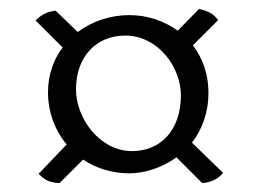

<svg xmlns="http://www.w3.org/2000/svg" viewBox="-20 -466 582 432"><path d="M412 -145C434 -174 449 -211 449 -258C449 -299 436 -335 414 -364L471 -421C459 -436 448 -441 428 -446L380 -397C349 -419 312 -432 271 -432C228 -432 187 -418 155 -394L105 -442C85 -440 71 -431 60 -420L121 -359C100 -332 88 -297 88 -258C88 -215 103 -173 130 -141L67 -75C80 -61 92 -55 114 -54L167 -107C195 -88 231 -76 271 -76C304 -76 344 -88 377 -112L435 -54C458 -56 472 -65 482 -77ZM277 -126C206 -126 151 -198 151 -265C151 -338 196 -386 262 -386C334 -386 387 -317 387 -251C387 -175 343 -126 277 -126Z"/></svg>

Font: Vollkorn Semibold
Style: Regular
Weight: 600
Designer: Friedrich Althausen
Foundry: Friedrich Althausen
Version: Version 4.015;PS 004.015;hotconv 1.0.88;makeotf.lib2.5.64775